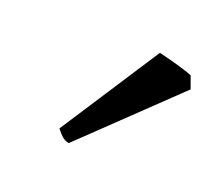

<svg xmlns="http://www.w3.org/2000/svg" viewBox="-53 -784 403 354"><g transform="rotate(20 148.0 -607.0)"><path d="M276.4 -694.3 285.2 -669.9 107.9 -500Q100.1 -501.5 94.7 -506.1Q89.4 -510.7 82.5 -519.5L209 -713.9Q215.8 -712.4 229.7 -708.7Q243.7 -705.1 257.3 -700.9Q271 -696.8 276.4 -694.3Z"/></g></svg>

Font: Gentium Book Plus
Style: Italic
Weight: 400
Italic angle: -8°
Designer: Victor Gaultney, Annie Olsen, Iska Routamaa, Becca Hirsbrunner
Foundry: SIL International
Version: Version 6.101